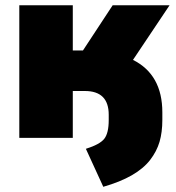

<svg xmlns="http://www.w3.org/2000/svg" viewBox="-20 -530 676 738"><path d="M377 188 310.1 42Q363.3 25.4 380.6 3.7Q397.9 -18.1 397.9 -68.8V-88.9Q397.9 -180.2 306.2 -180.2H259.8V0H54.2V-509.8H259.8V-335.9H298.8L413.1 -509.8H631.8L491.2 -299.8Q604 -243.2 604 -98.1V-68.8Q604 -22 593.3 14.9Q582.5 51.8 557.1 84.7Q531.7 117.7 486.8 143.6Q441.9 169.4 377 188Z"/></svg>

Font: Mulish ExtraBlack
Style: Regular
Weight: 1000
Designer: Vernon Adams
Foundry: Vernon Adams
Version: Version 3.603; ttfautohint (v1.8.3)